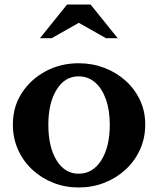

<svg xmlns="http://www.w3.org/2000/svg" viewBox="-20 -820 700 850"><path d="M328 -540Q388 -540 441 -520Q494 -500 535 -463.5Q576 -427 599.5 -377.5Q623 -328 623 -269Q623 -208 599.5 -157Q576 -106 535 -68.5Q494 -31 441 -10.5Q388 10 328 10Q269 10 216.5 -10.5Q164 -31 123.5 -68.5Q83 -106 60 -157Q37 -208 37 -269Q37 -348 77 -409Q117 -470 183 -505Q249 -540 328 -540ZM328 -482Q267 -482 230.5 -423Q194 -364 194 -268Q194 -169 230.5 -110Q267 -51 328 -51Q391 -51 428.5 -110.5Q466 -170 466 -268Q466 -332 449 -380Q432 -428 401 -455Q370 -482 328 -482ZM277 -800H381L501 -651H449L329 -719L209 -651H157Z"/></svg>

Font: Libre Baskerville
Style: Bold
Weight: 700
Designer: Pablo Impallari, Rodrigo Fuenzalida
Foundry: Pablo Impallari, Rodrigo Fuenzalida
Version: Version 1.051; ttfautohint (v1.8.4.7-5d5b)